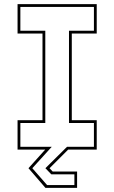

<svg xmlns="http://www.w3.org/2000/svg" viewBox="-20 -720 550 924"><path d="M198.5 184 117 89.5 197.5 0H64.5V-141.5H184.5V-558.5H64.5V-700H445.5V-558.5H325.5V-141.5H445.5V0H308L218.5 89.5L233.5 105.5H351V184ZM206.5 170.5H338V119H227L198.5 89.5L302.5 -13.5H432V-128H312V-572H432V-686.5H78V-572H198V-128H78V-13.5H229L135.5 89.5Z"/></svg>

Font: Tourney Expanded Thin
Style: Regular
Weight: 100
Width: 7
Designer: Tyler Finck
Foundry: Etcetera Type Co
Version: Version 1.010; ttfautohint (v1.8.3)